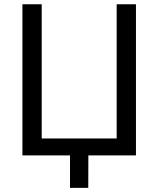

<svg xmlns="http://www.w3.org/2000/svg" viewBox="-20 -748 762 924"><path d="M634.3 0H87.9V-727.5H180.7V-81.5H541.5V-727.5H634.3ZM316.9 156.2V-31.2H405.3L404.8 156.2Z"/></svg>

Font: Adwaita Sans
Style: Regular
Weight: 400
Designer: Rasmus Andersson
Foundry: rsms
Version: Version 4.001;git-9221beed3